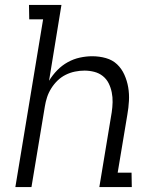

<svg xmlns="http://www.w3.org/2000/svg" viewBox="-20 -755 640 775"><path d="M42 0 154 -677H98L97 -735H228L178 -429Q192 -452 211 -471.5Q230 -491 253.5 -504Q277 -517 302.5 -522.5Q328 -528 352 -528Q381 -528 407.5 -520.5Q434 -513 452.5 -495.5Q471 -478 482 -453.5Q493 -429 497.5 -402.5Q502 -376 500.5 -348Q499 -320 494 -292L455 -58H511L512 0H381L431 -302Q434 -322 434.5 -342.5Q435 -363 431 -382.5Q427 -402 418.5 -419Q410 -436 395 -448Q380 -460 360.5 -465Q341 -470 321 -470Q302 -470 282.5 -466Q263 -462 245 -453Q227 -444 212.5 -430Q198 -416 187 -398.5Q176 -381 170 -362.5Q164 -344 161 -325L107 0Z"/></svg>

Font: Iosevka Etoile Light
Style: Italic
Weight: 300
Italic angle: -9°
Designer: Belleve Invis
Foundry: Belleve Invis
Version: Version 22.1.2; ttfautohint (v1.8.4)